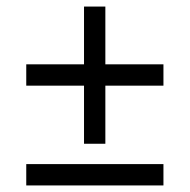

<svg xmlns="http://www.w3.org/2000/svg" viewBox="-20 -675 578 585"><path d="M236 -655H301V-479H478V-414H301V-237H236V-414H60V-479H236ZM60 -175H478V-110H60Z"/></svg>

Font: Electrolize
Style: Regular
Weight: 400
Designer: Valery Zaveryaev
Foundry: Cyreal (www.cyreal.org)
Version: Version 1.002